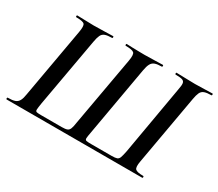

<svg xmlns="http://www.w3.org/2000/svg" viewBox="-115 -868 1258 1110"><g transform="rotate(30 514.5 -312.5)"><path d="M13 0Q9 0 9 -6Q9 -12 13 -12Q44 -12 60.5 -18Q77 -24 85.5 -40Q94 -56 98 -84L180 -547Q188 -591 178 -602Q168 -613 124 -613Q120 -613 120 -619Q120 -625 124 -625Q147 -625 175.5 -623.5Q204 -622 235 -622Q274 -622 306 -623.5Q338 -625 363 -625Q366 -625 366 -619Q366 -613 363 -613Q333 -613 316.5 -607Q300 -601 292.5 -585Q285 -569 280 -540L198 -80Q193 -49 192.5 -37Q192 -25 201 -23Q210 -21 232 -21H368Q392 -21 403.5 -25.5Q415 -30 420.5 -44Q426 -58 430 -87L512 -547Q520 -591 509 -602Q498 -613 454 -613Q450 -613 450 -619Q450 -625 454 -625Q469 -624 493 -623.5Q517 -623 540 -622.5Q563 -622 573 -622Q608 -622 639.5 -623.5Q671 -625 695 -625Q698 -625 698 -619Q698 -613 695 -613Q666 -613 649.5 -607Q633 -601 624.5 -585Q616 -569 611 -540L530 -80Q524 -49 523.5 -37Q523 -25 532.5 -23Q542 -21 564 -21H701Q725 -21 736 -25Q747 -29 752 -43Q757 -57 763 -87L843 -547Q849 -576 847 -590Q845 -604 831 -608.5Q817 -613 787 -613Q783 -613 783 -619Q783 -625 787 -625Q812 -625 843 -623.5Q874 -622 910 -622Q943 -622 973 -623.5Q1003 -625 1026 -625Q1029 -625 1029 -619Q1029 -613 1026 -613Q996 -613 979.5 -607Q963 -601 955.5 -585Q948 -569 943 -540L861 -77Q853 -35 864 -23.5Q875 -12 917 -12Q921 -12 921 -6Q921 0 917 0Z"/></g></svg>

Font: Cormorant Garamond Light
Style: Italic
Weight: 300
Italic angle: -10°
Designer: Christian Thalmann (Catharsis Fonts)
Foundry: Catharsis Fonts
Version: Version 4.001